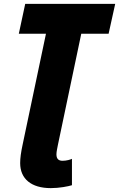

<svg xmlns="http://www.w3.org/2000/svg" viewBox="-20 -734 614 990"><path d="M242 236C286 236 332 227 351 221V85C343 89 323 95 303 95C286 95 271 89 271 62C271 47 276 28 279 11L399 -560H540L574 -714H110L77 -560H217L97 10C88 52 84 81 84 107C84 188 141 236 242 236Z"/></svg>

Font: Noto Sans SemiCondensed Black
Style: Italic
Weight: 900
Width: 4
Italic angle: -12°
Designer: Monotype Design Team
Foundry: Monotype Imaging Inc.
Version: Version 2.013